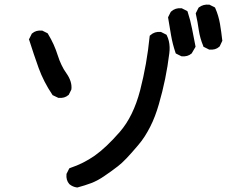

<svg xmlns="http://www.w3.org/2000/svg" viewBox="-20 -788 1040 839"><path d="M316.4 31.2Q297.9 28.8 283.7 17.1L283.2 16.6L282.7 16.1Q268.1 -0.5 270.5 -26.4V-28.3L271.5 -29.8L281.2 -49.3L283.2 -52.7L287.1 -54.2Q344.2 -73.2 394 -107.9Q443.8 -143.1 503.4 -211.4Q562.5 -279.3 592.3 -393.1Q622.1 -508.8 633.8 -627.9L634.3 -631.8L637.2 -634.3Q655.8 -650.9 681.6 -648.4H683.6L685.1 -647.5L704.6 -637.7L707.5 -636.2L709 -633.3Q714.8 -621.6 717.8 -608.6Q720.7 -595.7 721.2 -582.3Q721.7 -568.8 719.7 -554.2Q706.1 -442.4 674.3 -333Q666.5 -305.7 657 -280.8Q647.5 -255.9 636 -233.4Q624.5 -210.9 611.6 -190.9Q598.6 -170.9 583.5 -153.3Q554.2 -118.7 532.5 -95.9Q510.7 -73.2 495.1 -61.5Q480.5 -50.3 466.1 -39.8Q451.7 -29.3 437 -19.5Q407.7 1 378.4 12.2Q349.6 22.9 319.8 30.8L317.9 31.2ZM232.9 -361.3 212.4 -371.1 210 -372.1 208.5 -374.5Q170.9 -430.2 148.9 -490.7Q127.4 -550.8 107.9 -612.3L106.4 -616.2L108.4 -619.6L118.2 -639.2L119.1 -641.1L120.6 -642.1Q137.2 -656.7 163.1 -654.3H165L166.5 -653.3L186 -643.6L188.5 -642.1L189.9 -639.6Q204.1 -616.2 214.6 -592.8Q225.1 -569.3 232.4 -545.9Q235.8 -534.7 240 -524.2Q244.1 -513.7 248.8 -504.2Q253.4 -494.6 258.5 -485.6Q263.7 -476.6 269.5 -468.8Q282.7 -450.2 288.3 -432.6Q293.9 -415 292 -397.9L291.5 -396.5L291 -395L281.2 -375.5L280.3 -373.5L278.8 -372.6Q262.2 -357.9 236.3 -360.4H234.9ZM771 -543 751.5 -552.7 748 -554.7 746.6 -558.6Q740.7 -576.2 735.8 -595Q731 -613.8 727.5 -633.8Q720.7 -672.4 714.8 -709.5L714.4 -712.4L715.8 -715.3L725.6 -734.9L726.6 -736.3L728 -737.8Q746.6 -754.4 772.5 -752H774.4L775.9 -751L795.4 -741.2L798.8 -739.3L800.3 -735.4Q812 -699.7 819.3 -662.1Q826.2 -625 834 -586.9L834.5 -583.5L832.5 -580.1L818.8 -556.6L818.4 -555.2L816.9 -554.2Q800.3 -539.6 774.4 -542H772.5ZM892.1 -572.3 872.6 -582 869.1 -583.5 868.2 -586.9Q854 -620.6 848.6 -656.7Q846.2 -674.3 843 -691.7Q839.8 -709 835.9 -726.6L835.4 -730L836.9 -732.9L846.7 -752.4L847.7 -754.4L849.6 -755.9Q868.2 -770 893.6 -767.6H895.5L897 -766.6L916.5 -756.8L919.4 -755.4L920.9 -752Q935.1 -719.7 941.4 -683.1Q947.3 -647.9 951.2 -612.3L951.7 -609.9L950.2 -606.9L940.4 -586.4L939.5 -585L938 -583.5Q921.4 -568.8 895.5 -571.3H893.6Z"/></svg>

Font: NaikaiFont
Style: Bold
Weight: 700
Version: Version 1.89